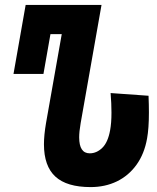

<svg xmlns="http://www.w3.org/2000/svg" viewBox="-20 -745 640 782"><path d="M159 -157.5Q159 -194.5 167.5 -244L231.5 -606H185.5L157 -444H35L84.5 -725H393.5L308.5 -243.5Q302.5 -209 302.5 -185.5Q302.5 -120.5 345.5 -120.5Q373.5 -120.5 396.5 -142.8Q419.5 -165 428.5 -214.5Q434 -244 434 -286Q434 -323.5 430.5 -366L585 -355Q586.5 -317.5 586.5 -286.5Q586.5 -222 579 -181Q568 -118.5 536 -74Q504 -29.5 456 -6.2Q408 17 349 17Q252 17 205.5 -25.8Q159 -68.5 159 -157.5Z"/></svg>

Font: JuliaMono Black
Style: Italic
Weight: 900
Italic angle: -9°
Monospace: yes
Designer: cormullion
Foundry: corm
Version: Version 0.057; ttfautohint (v1.8.4)